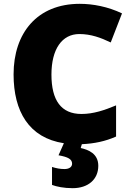

<svg xmlns="http://www.w3.org/2000/svg" viewBox="-20 -744 689 1004"><path d="M494 123C494 59 442 39 402 30L408 10C473 7 531 -5 587 -30V-193C527 -168 469 -148 406 -148C300 -148 249 -219 249 -354C249 -487 304 -566 395 -566C455 -566 507 -547 559 -522L618 -674C545 -709 466 -724 397 -724C174 -724 51 -571 51 -355C51 -162 131 -23 314 5L286 68C337 77 357 89 357 112C357 129 342 140 317 140C295 140 274 136 252 129V223C276 232 314 240 360 240C441 240 494 194 494 123Z"/></svg>

Font: Noto Sans Myanmar UI Black
Style: Regular
Weight: 900
Designer: Monotype Design Team
Foundry: Monotype Imaging Inc.
Version: Version 2.103